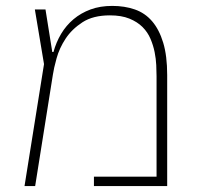

<svg xmlns="http://www.w3.org/2000/svg" viewBox="-20 -630 681 650"><path d="M129 -413 98 -598H134L157 -454H161Q170 -487 187 -515.5Q204 -544 229 -565Q254 -586 286.5 -598Q319 -610 360 -610Q402 -610 436.5 -598Q471 -586 495 -558Q519 -530 532.5 -485.5Q546 -441 546 -376V0H298V-32H510V-372Q510 -388 509 -409.5Q508 -431 503.5 -453.5Q499 -476 489.5 -498.5Q480 -521 462.5 -538.5Q445 -556 418 -567Q391 -578 352 -578Q295 -578 259 -554.5Q223 -531 202 -499Q181 -467 171.5 -432.5Q162 -398 159 -377L99 0H63Z"/></svg>

Font: IBM Plex Sans Hebrew ExtLt
Style: Regular
Weight: 200
Designer: Mike Abbink, Paul van der Laan, Pieter van Rosmalen, Yanek Iontef
Foundry: Bold Monday
Version: Version 1.3